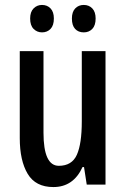

<svg xmlns="http://www.w3.org/2000/svg" viewBox="-20 -747 509 777"><path d="M407 -540V0H331L320 -71H314Q277 10 196 10Q124 10 92 -43.5Q60 -97 60 -188V-540H156V-210Q156 -76 218 -76Q271 -76 291 -120.5Q311 -165 311 -256V-540ZM102 -672Q102 -699 116 -713Q130 -727 150 -727Q171 -727 184.5 -713Q198 -699 198 -672Q198 -644 184.5 -630Q171 -616 150 -616Q130 -616 116 -630Q102 -644 102 -672ZM271 -672Q271 -699 284.5 -713Q298 -727 319 -727Q340 -727 353.5 -713Q367 -699 367 -672Q367 -644 353.5 -630Q340 -616 319 -616Q297 -616 284 -630Q271 -644 271 -672Z"/></svg>

Font: Noto Sans Georgian ExtraCondensed Medium
Style: Regular
Weight: 500
Width: 2
Designer: Monotype Design Team, Akaki Razmadze
Foundry: Google LLC
Version: Version 2.005; ttfautohint (v1.8.4.7-5d5b)